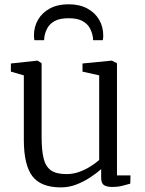

<svg xmlns="http://www.w3.org/2000/svg" viewBox="-20 -842 660 874"><path d="M490.5 9Q466.5 9 453.5 0.8Q440.5 -7.5 440.5 -33V-72Q420.5 -54 391.2 -34.8Q362 -15.5 328 -2.2Q294 11 257.5 11Q166 11 127.2 -40.2Q88.5 -91.5 88.5 -205.5V-499L29.5 -516V-553L150.5 -566H151.5L169.5 -554V-217Q169.5 -158 178.5 -121Q187.5 -84 211.8 -66.8Q236 -49.5 282.5 -49.5Q314 -49.5 342 -60Q370 -70.5 393 -85.2Q416 -100 431.5 -113.5V-499L355.5 -516V-553L488 -566H489.5L512.5 -554V-43.5H574L573 -6Q556.5 -1.5 536.5 3.8Q516.5 9 490.5 9ZM292 -822.5Q342 -822.5 377.2 -803.5Q412.5 -784.5 431.2 -752.2Q450 -720 450 -680Q450 -675.5 449.5 -670Q449 -664.5 448 -659H403.5Q403.5 -661.5 403.5 -665.5Q403.5 -669.5 402.5 -674.5Q399.5 -693.5 389.2 -713.2Q379 -733 356 -746Q333 -759 292 -759Q251.5 -759 228.5 -746Q205.5 -733 195.2 -713.2Q185 -693.5 182 -674.5Q181.5 -669.5 181.2 -665.5Q181 -661.5 181 -659H136.5Q135.5 -664.5 135 -670Q134.5 -675.5 134.5 -680Q134.5 -720 153.2 -752.2Q172 -784.5 207.2 -803.5Q242.5 -822.5 292 -822.5Z"/></svg>

Font: Merriweather 20pt Light
Style: Regular
Weight: 300
Version: Version 2.100